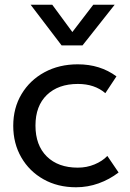

<svg xmlns="http://www.w3.org/2000/svg" viewBox="-20 -777 548 812"><path d="M301.5 15Q224 15 164 -18.8Q104 -52.5 70 -111.5Q36 -170.5 36 -245Q36 -320.5 71.2 -379.2Q106.5 -438 168.2 -471.5Q230 -505 309 -505Q403.5 -505 472.5 -454L425.5 -383Q380 -422 309.5 -422Q226.5 -422 178.2 -375.5Q130 -329 130 -246Q130 -162.5 178 -115.2Q226 -68 309 -68Q347 -68 380 -81.8Q413 -95.5 434 -117.5L481.5 -47.5Q443 -18 397 -1.5Q351 15 301.5 15ZM240.5 -585 109.5 -757H201L286 -641.5L374.5 -757H465L329 -585Z"/></svg>

Font: Geologica Light
Style: Regular
Weight: 300
Designer: Sindre Bremnes, Frode Helland
Foundry: Monokrom Skriftforlag AS
Version: Version 1.010; ttfautohint (v1.8.4.7-5d5b);gftools[0.9.28]